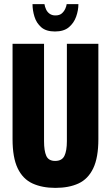

<svg xmlns="http://www.w3.org/2000/svg" viewBox="-20 -901 539 933"><path d="M249 12Q185 12 138 -9.5Q91 -31 66 -83Q41 -135 41 -225V-688H194V-215Q194 -168 205 -143.5Q216 -119 248 -119Q281 -119 293 -143.5Q305 -168 305 -215V-688H458V-225Q458 -135 433 -83Q408 -31 361.5 -9.5Q315 12 249 12ZM247 -748Q204 -748 180.5 -768.5Q157 -789 147.5 -820Q138 -851 138 -881H196Q198 -868 204 -855Q210 -842 221.5 -834Q233 -826 249 -826Q269 -826 280 -835.5Q291 -845 297 -858Q303 -871 304 -881H361Q361 -851 350 -820Q339 -789 314.5 -768.5Q290 -748 247 -748Z"/></svg>

Font: Archivo ExtraCondensed ExtraBold
Style: Regular
Weight: 800
Width: 2
Designer: Hector Gatti
Foundry: Omnibus-Type
Version: Version 2.001